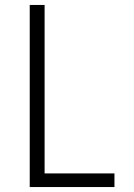

<svg xmlns="http://www.w3.org/2000/svg" viewBox="-20 -755 540 775"><path d="M100 0V-735H160V-55H442V0Z"/></svg>

Font: Iosevka Term Light
Style: Regular
Weight: 300
Monospace: yes
Designer: Belleve Invis
Foundry: Belleve Invis
Version: Version 9.0.1; ttfautohint (v1.8.3)